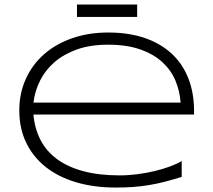

<svg xmlns="http://www.w3.org/2000/svg" viewBox="-20 -823 950 855"><path d="M789.1 -35.2Q748 -22.5 712.9 -13.4Q677.7 -4.4 643.6 1.2Q609.4 6.8 574 9.5Q538.6 12.2 496.1 12.2Q397.5 12.2 317.9 -11.7Q238.3 -35.6 182.4 -80.3Q126.5 -125 96.2 -188.5Q65.9 -252 65.9 -331.1Q65.9 -407.7 95 -471.7Q124 -535.6 176.3 -581.5Q228.5 -627.4 301.3 -652.8Q374 -678.2 461.9 -678.2Q553.2 -678.2 624.5 -653.8Q695.8 -629.4 744.6 -584Q793.5 -538.6 818.8 -473.9Q844.2 -409.2 844.2 -328.1V-313H128.9Q134.3 -250.5 160.2 -200.2Q186 -149.9 233.6 -114.7Q281.2 -79.6 350.8 -60.8Q420.4 -42 513.2 -42Q552.7 -42 593.3 -47.4Q633.8 -52.7 670.9 -61.8Q708 -70.8 738.8 -82.3Q769.5 -93.8 789.1 -106ZM784.2 -366.2Q780.8 -417.5 761.2 -464.1Q741.7 -510.7 702.9 -546.4Q664.1 -582 604.2 -603Q544.4 -624 460.9 -624Q382.3 -624 323.2 -603Q264.2 -582 223.1 -546.6Q182.1 -511.2 158.7 -464.6Q135.3 -418 128.9 -366.2ZM322.8 -747.6V-802.7H590.8V-747.6Z"/></svg>

Font: Syncopate
Style: Regular
Weight: 400
Width: 7
Version: Version 001.001